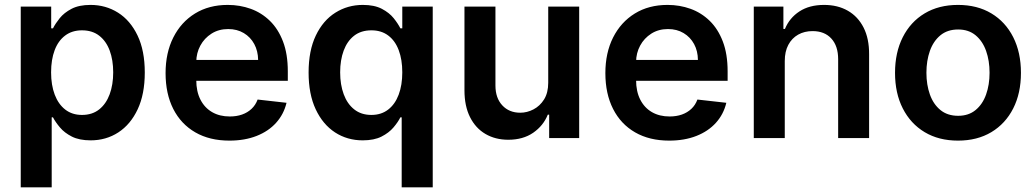

<svg xmlns="http://www.w3.org/2000/svg" viewBox="-20 -573 4301 797"><path d="M66.1 204.5V-545.5H192.5V-455.3H199.9Q209.9 -475.1 228 -497.7Q246.1 -520.2 277 -536.4Q307.9 -552.6 355.8 -552.6Q419 -552.6 470 -520.4Q521 -488.3 551 -425.6Q581 -362.9 581 -272Q581 -182.2 551.5 -119.3Q522 -56.5 471.2 -23.4Q420.5 9.6 356.2 9.6Q309.3 9.6 278.4 -6Q247.5 -21.7 228.9 -43.9Q210.2 -66.1 199.9 -85.9H194.6V204.5ZM192.1 -272.7Q192.1 -219.8 207.2 -180Q222.3 -140.3 250.9 -118.1Q279.5 -95.9 320.3 -95.9Q362.9 -95.9 391.7 -118.8Q420.5 -141.7 435.2 -181.6Q449.9 -221.6 449.9 -272.7Q449.9 -323.5 435.4 -362.9Q420.8 -402.3 392 -424.7Q363.3 -447.1 320.3 -447.1Q279.1 -447.1 250.4 -425.4Q221.6 -403.8 206.9 -364.7Q192.1 -325.6 192.1 -272.7Z M932.2 10.7Q850.1 10.7 790.7 -23.6Q731.2 -57.9 699.2 -120.9Q667.3 -183.9 667.3 -269.5Q667.3 -353.7 699.4 -417.4Q731.5 -481.2 789.4 -516.9Q847.3 -552.6 925.4 -552.6Q975.9 -552.6 1020.8 -536.4Q1065.7 -520.2 1100.3 -486.5Q1134.9 -452.8 1154.8 -400.7Q1174.7 -348.7 1174.7 -277V-237.6H727.6V-324.2H1051.5Q1051.1 -361.2 1035.5 -390.1Q1019.9 -419 992 -435.7Q964.1 -452.4 927.2 -452.4Q887.8 -452.4 858 -433.4Q828.1 -414.4 811.6 -383.7Q795.1 -353 794.7 -316.4V-240.8Q794.7 -193.2 812.1 -159.3Q829.5 -125.4 860.8 -107.4Q892 -89.5 933.9 -89.5Q962 -89.5 984.7 -97.5Q1007.5 -105.5 1024.1 -121.1Q1040.8 -136.7 1049.4 -159.8L1169.4 -146.3Q1158 -98.7 1126.2 -63.4Q1094.5 -28.1 1045.1 -8.7Q995.7 10.7 932.2 10.7Z M1647.4 204.5V-85.9H1642Q1632.1 -66.1 1613.3 -43.9Q1594.5 -21.7 1563.6 -6Q1532.7 9.6 1485.8 9.6Q1421.5 9.6 1370.7 -23.4Q1320 -56.5 1290.5 -119.3Q1261 -182.2 1261 -272Q1261 -362.9 1291 -425.6Q1321 -488.3 1372.2 -520.4Q1423.3 -552.6 1486.2 -552.6Q1534.1 -552.6 1565 -536.4Q1595.9 -520.2 1614 -497.7Q1632.1 -475.1 1642 -455.3H1649.9V-545.5H1776.3V204.5ZM1521.7 -95.9Q1562.5 -95.9 1591.3 -118.1Q1620 -140.3 1634.9 -180Q1649.9 -219.8 1649.9 -272.7Q1649.9 -325.6 1635.1 -364.7Q1620.4 -403.8 1591.8 -425.4Q1563.2 -447.1 1521.7 -447.1Q1478.7 -447.1 1449.9 -424.7Q1421.2 -402.3 1406.6 -362.9Q1392 -323.5 1392 -272.7Q1392 -221.6 1406.8 -181.6Q1421.5 -141.7 1450.5 -118.8Q1479.4 -95.9 1521.7 -95.9Z M2255.7 -229.4V-545.5H2384.2V0H2259.6V-96.9H2253.9Q2235.4 -51.1 2193.4 -22Q2151.3 7.1 2089.8 7.1Q2036.2 7.1 1995.2 -16.9Q1954.2 -40.8 1931.1 -86.8Q1908 -132.8 1908 -198.2V-545.5H2036.6V-218Q2036.6 -166.2 2065 -135.7Q2093.4 -105.1 2139.6 -105.1Q2168 -105.1 2194.6 -119Q2221.2 -132.8 2238.5 -160.3Q2255.7 -187.9 2255.7 -229.4Z M2757.8 10.7Q2675.8 10.7 2616.3 -23.6Q2556.8 -57.9 2524.9 -120.9Q2492.9 -183.9 2492.9 -269.5Q2492.9 -353.7 2525 -417.4Q2557.2 -481.2 2615.1 -516.9Q2672.9 -552.6 2751.1 -552.6Q2801.5 -552.6 2846.4 -536.4Q2891.3 -520.2 2926 -486.5Q2960.6 -452.8 2980.5 -400.7Q3000.4 -348.7 3000.4 -277V-237.6H2553.3V-324.2H2877.1Q2876.8 -361.2 2861.2 -390.1Q2845.5 -419 2817.6 -435.7Q2789.8 -452.4 2752.8 -452.4Q2713.4 -452.4 2683.6 -433.4Q2653.8 -414.4 2637.3 -383.7Q2620.7 -353 2620.4 -316.4V-240.8Q2620.4 -193.2 2637.8 -159.3Q2655.2 -125.4 2686.4 -107.4Q2717.7 -89.5 2759.6 -89.5Q2787.6 -89.5 2810.4 -97.5Q2833.1 -105.5 2849.8 -121.1Q2866.5 -136.7 2875 -159.8L2995 -146.3Q2983.7 -98.7 2951.9 -63.4Q2920.1 -28.1 2870.7 -8.7Q2821.4 10.7 2757.8 10.7Z M3237.6 -319.6V0H3109V-545.5H3231.9V-452.8H3238.3Q3257.1 -498.6 3298.5 -525.6Q3339.8 -552.6 3400.9 -552.6Q3457.4 -552.6 3499.5 -528.4Q3541.5 -504.3 3564.8 -458.5Q3588.1 -412.6 3587.7 -347.3V0H3459.2V-327.4Q3459.2 -382.1 3430.9 -413Q3402.7 -443.9 3353 -443.9Q3319.2 -443.9 3293.1 -429.2Q3267 -414.4 3252.3 -386.7Q3237.6 -359 3237.6 -319.6Z M3956.7 10.7Q3876.8 10.7 3818.2 -24.5Q3759.6 -59.7 3727.5 -122.9Q3695.3 -186.1 3695.3 -270.6Q3695.3 -355.1 3727.5 -418.7Q3759.6 -482.2 3818.2 -517.4Q3876.8 -552.6 3956.7 -552.6Q4036.6 -552.6 4095.2 -517.4Q4153.8 -482.2 4185.9 -418.7Q4218 -355.1 4218 -270.6Q4218 -186.1 4185.9 -122.9Q4153.8 -59.7 4095.2 -24.5Q4036.6 10.7 3956.7 10.7ZM3957.4 -92.3Q4000.7 -92.3 4029.8 -116.3Q4058.9 -140.3 4073.3 -180.8Q4087.7 -221.2 4087.7 -271Q4087.7 -321 4073.3 -361.7Q4058.9 -402.3 4029.8 -426.5Q4000.7 -450.6 3957.4 -450.6Q3913 -450.6 3883.7 -426.5Q3854.4 -402.3 3840 -361.7Q3825.6 -321 3825.6 -271Q3825.6 -221.2 3840 -180.8Q3854.4 -140.3 3883.7 -116.3Q3913 -92.3 3957.4 -92.3Z"/></svg>

Font: InterMG SemiBold
Style: Regular
Weight: 600
Designer: Rasmus Andersson
Foundry: rsms
Version: Version 3.019;December 26, 2023;FontCreator 15.0.0.2955 64-b